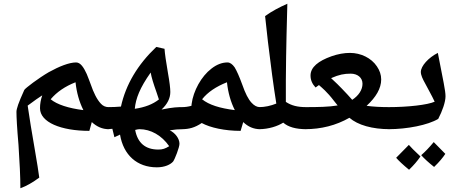

<svg xmlns="http://www.w3.org/2000/svg" viewBox="-20 -835 2441 1027"><path d="M89 172C122 160 155 141 190 115C186 83 178 34 167 -30C149 -135 138 -200 128 -270C164 -297 190 -315 206 -325C198 -302 194 -279 194 -256C194 -181 306 -135 458 -135L471 -182C498 -157 528 -144 561 -144C568 -144 572 -147 572 -155V-253C572 -259 568 -262 561 -262C545 -262 531 -268 520 -280C498 -303 480 -341 466 -382C459 -402 451 -421 444 -439C428 -474 411 -501 387 -501C350 -501 297 -480 241 -449C186 -417 116 -364 110 -354C94 -319 83 -292 77 -275C71 -257 68 -245 68 -237C68 -210 71 -151 79 -59C85 33 89 110 89 172ZM426 -246C346 -256 285 -276 251 -304C284 -343 328 -373 384 -395C390 -339 404 -290 426 -246Z M819 60C862 60 892 45 906 29C915 17 940 -47 940 -66C940 -94 917 -124 888 -138C912 -142 936 -144 959 -144C966 -144 970 -147 970 -155V-253C970 -259 966 -262 959 -262C931 -262 908 -262 844 -249C875 -278 891 -309 891 -343C891 -363 887 -397 878 -447C868 -505 862 -547 860 -574L816 -584C716 -489 653 -383 627 -265C605 -263 581 -262 555 -262C549 -262 547 -260 547 -254V-152C547 -147 549 -144 555 -144L581 -146L592 -101L622 -115C640 -6 713 60 819 60ZM701 -253C706 -308 728 -365 786 -447C790 -422 801 -387 817 -342L830 -303C797 -277 755 -261 701 -253ZM827 -35C758 -35 716 -70 703 -140C714 -143 722 -144 726 -144C786 -144 845 -111 885 -53C864 -40 850 -35 827 -35Z M1267 -135 1281 -182C1307 -157 1337 -144 1371 -144C1378 -144 1382 -147 1382 -155V-253C1382 -259 1378 -262 1371 -262C1354 -262 1340 -270 1326 -285C1308 -304 1292 -336 1276 -382C1260 -426 1246 -457 1235 -475C1223 -492 1210 -501 1197 -501C1168 -501 1139 -490 1111 -468C1057 -427 1014 -349 1005 -279C1005 -275 1004 -272 1004 -269C985 -264 970 -262 952 -262C946 -262 944 -260 944 -254V-152C944 -147 946 -144 952 -144C991 -144 1022 -152 1059 -177C1105 -152 1182 -135 1267 -135ZM1236 -246C1156 -256 1098 -274 1061 -304C1091 -342 1136 -372 1194 -395C1200 -339 1214 -290 1236 -246Z M1365 -144C1417 -144 1465 -160 1495 -179C1521 -156 1562 -144 1618 -144C1624 -144 1627 -147 1627 -152V-254C1627 -260 1624 -262 1618 -262C1572 -262 1539 -270 1509 -290V-406C1510 -569 1515 -740 1517 -815C1474 -796 1434 -775 1398 -749C1403 -701 1408 -656 1413 -613C1428 -486 1443 -375 1458 -281C1428 -269 1397 -262 1365 -262C1359 -262 1357 -260 1357 -254V-152C1357 -147 1359 -144 1365 -144Z M1611 -144C1698 -144 1777 -164 1849 -205C1894 -166 1971 -144 2065 -144C2072 -144 2075 -147 2075 -153V-253C2075 -259 2072 -262 2065 -262C2017 -262 1977 -264 1941 -269C1991 -315 2019 -362 2019 -410C2019 -435 2011 -458 1996 -480C1966 -525 1910 -552 1852 -552C1821 -552 1787 -546 1753 -534C1683 -509 1641 -476 1641 -431C1641 -407 1650 -386 1668 -367L1686 -380C1696 -371 1707 -362 1718 -351C1732 -337 1747 -321 1766 -296L1786 -271C1740 -263 1681 -262 1611 -262C1605 -262 1602 -259 1602 -253V-153C1602 -147 1605 -144 1611 -144ZM1864 -301C1855 -311 1846 -321 1838 -330C1796 -375 1766 -404 1751 -417C1794 -436 1821 -441 1856 -441C1892 -441 1919 -420 1919 -387C1919 -355 1899 -324 1864 -301Z M2058 -144C2158 -144 2269 -166 2324 -199C2346 -241 2363 -289 2363 -320C2363 -350 2351 -402 2322 -552C2272 -527 2231 -482 2231 -450C2231 -433 2241 -412 2255 -387C2266 -365 2291 -322 2305 -291C2267 -274 2163 -262 2058 -262C2052 -262 2050 -260 2050 -254V-152C2050 -147 2052 -144 2058 -144ZM2302 58C2329 32 2349 8 2362 -12C2325 -50 2304 -71 2300 -75C2277 -47 2254 -23 2233 -5C2250 14 2273 35 2302 58ZM2168 73C2192 50 2212 27 2229 2C2196 -29 2175 -50 2167 -60C2144 -37 2122 -14 2099 9C2113 25 2135 46 2168 73Z"/></svg>

Font: Noto Naskh Arabic UI
Style: Bold
Weight: 700
Designer: Monotype Design Team, David Williams, Mohamad Dakak and Nizar Qandah
Foundry: Monotype Imaging Inc.
Version: Version 2.016